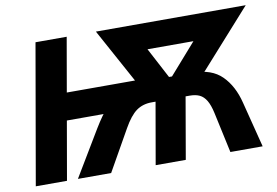

<svg xmlns="http://www.w3.org/2000/svg" viewBox="-75 -824 1368 947"><g transform="rotate(-10 609.5 -350.0)"><path d="M669.6 -429 555.4 -293H223L247.2 -429ZM32 0 154 -700H310.2L188.2 0ZM1206.8 -700 918.8 -378H632.4L456.4 -700ZM778.4 -406.4 922 -570H692ZM524.6 -203.6 409.4 0H243L380.4 -229Q416.6 -288.8 451.5 -328.6Q486.4 -368.4 536.1 -392.7Q585.8 -417 654.2 -417H893.8Q986.2 -417 1037.4 -366Q1088.6 -315 1110 -229L1168.2 0H1006.6L962.6 -203.6Q953.8 -243.6 940.2 -266.5Q926.6 -289.4 906.8 -299Q887 -308.6 857.2 -308.6H666.4Q622 -308.6 589.8 -285.5Q557.6 -262.4 524.6 -203.6ZM689 -324.6H839.4L783.2 0H632.4Z"/></g></svg>

Font: Fixel Italic Variable 20240409 Display Thin
Style: Italic
Weight: 100
Italic angle: -10°
Designer: AlfaBravo + MacPaw
Foundry: Kyrylo Tkachov, Marchela Mozhyna, Serhii Makarenko, Maria Weinstein, Zakhar Kryvoshyya
Version: Version 1.211;Glyphs 3.2 (3225)